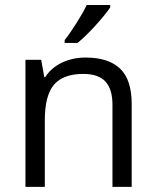

<svg xmlns="http://www.w3.org/2000/svg" viewBox="-20 -731 610 751"><path d="M419.9 0V-321.3Q419.9 -382.3 392.3 -412.1Q364.7 -441.9 305.7 -441.9Q227.5 -441.9 191.4 -399.9Q155.3 -357.9 155.3 -260.7V0H79.6V-497.1H141.1L153.3 -429.2H156.7Q180.2 -465.8 221.9 -485.8Q263.7 -505.9 314.9 -505.9Q404.3 -505.9 449.7 -462.6Q495.1 -419.4 495.1 -324.2V0ZM232.9 -574.2Q254.9 -602.1 280 -642.1Q305.2 -682.1 319.3 -711.4H411.1V-702.1Q391.1 -672.4 351.8 -629.4Q312.5 -586.4 283.2 -563H232.9Z"/></svg>

Font: Bpm'online Open Sans
Style: Regular
Weight: 400
Foundry: Ascender Corporation
Version: Version 1.10